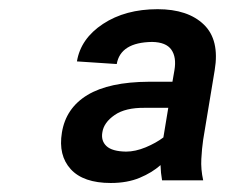

<svg xmlns="http://www.w3.org/2000/svg" viewBox="-20 -742 538 424"><path d="M334.5 -377.4Q315.9 -360.8 288.6 -349.4Q261.2 -337.9 224.6 -337.9Q164.1 -337.9 136.2 -368.4Q108.4 -398.9 116.7 -449.2Q125.5 -503.4 173.1 -532.2Q220.7 -561 309.1 -561.5H360.8L365.2 -586.9Q370.1 -615.7 358.4 -632.3Q346.7 -648.9 315.9 -649.4Q246.1 -648.4 237.8 -600.6L149.9 -606.4Q158.2 -656.7 207.5 -689.2Q256.8 -721.7 328.1 -721.7Q395 -721.7 430.2 -687.7Q465.3 -653.8 454.1 -586.9L428.7 -433.6Q425.8 -414.1 424.6 -391.1Q423.3 -368.2 428.7 -343.8H337.9Q335 -359.9 334.5 -377.4ZM351.6 -503.9H299.8Q256.8 -504.4 233.2 -488Q209.5 -471.7 206.1 -450.2Q202.6 -431.2 215.1 -419.4Q227.5 -407.7 258.3 -407.2Q278.8 -407.2 301.8 -416.7Q324.7 -426.3 340.8 -438.5Z"/></svg>

Font: Inter Display Black
Style: Italic
Weight: 900
Italic angle: -9.39999°
Designer: Rasmus Andersson
Foundry: rsms
Version: Version 4.000;git-a52131595